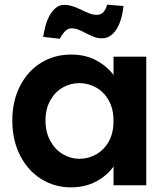

<svg xmlns="http://www.w3.org/2000/svg" viewBox="-20 -798 718 827"><path d="M166 -639Q169 -659 175 -683Q181 -707 192 -728Q203 -749 219 -763Q235 -777 257 -777Q276 -777 294.5 -770.5Q313 -764 330 -756Q347 -747 363 -741Q382 -734 396 -734Q416 -734 427 -747.5Q438 -761 441 -778L512 -772Q510 -751 504 -726.5Q498 -702 487 -681Q476 -660 459 -646.5Q442 -633 418 -633Q400 -633 384 -639.5Q368 -646 352 -654Q344 -658 336.5 -662Q329 -666 321 -669Q304 -676 288 -676Q271 -676 257.5 -660.5Q244 -645 238 -631ZM33 -279Q33 -363 66.5 -428Q100 -493 157.5 -528Q215 -563 286 -563Q348 -563 394.5 -538Q441 -513 469 -475V-554H610V0H469V-81Q442 -42 394.5 -16.5Q347 9 285 9Q215 9 157.5 -27Q100 -63 66.5 -128.5Q33 -194 33 -279ZM469 -277Q469 -328 449 -364.5Q429 -401 395 -420.5Q361 -440 322 -440Q283 -440 250 -421Q217 -402 196.5 -365.5Q176 -329 176 -279Q176 -229 196.5 -191.5Q217 -154 250.5 -134Q284 -114 322 -114Q361 -114 395 -133.5Q429 -153 449 -189.5Q469 -226 469 -277Z"/></svg>

Font: Fz Poppins SemBd
Style: Regular
Weight: 600
Designer: Ninad Kale (Devanagari), Jonny Pinhorn (Latin)
Foundry: Indian Type Foundry
Version: Vit hóa bi Vntype.Com & FontZin.Com